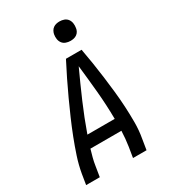

<svg xmlns="http://www.w3.org/2000/svg" viewBox="-226 -1067 1051 1181"><g transform="rotate(-30 300.0 -477.0)"><path d="M29 0 41 -74Q51 -131 69.5 -187Q88 -243 109.5 -298.5Q131 -354 155 -409Q179 -464 204 -518.5Q229 -573 255.5 -627Q282 -681 310 -735H421Q431 -681 439.5 -627Q448 -573 455 -518.5Q462 -464 468 -409Q474 -354 477 -298.5Q480 -243 480 -186.5Q480 -130 470 -74L458 0H362L374 -74Q378 -100 380.5 -127Q383 -154 384 -181H164Q156 -154 149 -127.5Q142 -101 138 -74L126 0ZM385 -265Q384 -364 375 -461.5Q366 -559 355 -656Q310 -559 268 -461.5Q226 -364 191 -265ZM390 -816Q374 -816 358.5 -821.5Q343 -827 333.5 -839.5Q324 -852 321.5 -868.5Q319 -885 322 -902Q324 -913 330 -924Q336 -935 346 -942Q356 -949 367.5 -951.5Q379 -954 390 -954Q407 -954 422 -948.5Q437 -943 446.5 -930.5Q456 -918 458.5 -901.5Q461 -885 458 -868Q457 -857 451 -846Q445 -835 435 -828Q425 -821 413.5 -818.5Q402 -816 390 -816Z"/></g></svg>

Font: Iosevka Curly Medium Extended
Style: Italic
Weight: 500
Width: 7
Italic angle: -9°
Monospace: yes
Designer: Belleve Invis
Foundry: Belleve Invis
Version: Version 11.1.0; ttfautohint (v1.8.3)